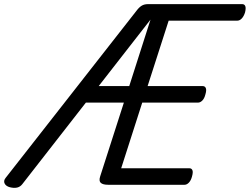

<svg xmlns="http://www.w3.org/2000/svg" viewBox="-74 -895 1210 930"><path d="M820 0H450Q425 0 414.5 -9Q404 -18 411 -40L526 -398H342L34 -3Q24 10 9 13.5Q-6 17 -26 12Q-45 7 -51.5 -6Q-58 -19 -47 -33L588 -844Q600 -860 612.5 -867.5Q625 -875 643 -875H1099Q1110 -875 1114 -865.5Q1118 -856 1113 -835Q1107 -816 1097 -805.5Q1087 -795 1076 -795H743L641 -478H908Q919 -478 923 -468Q927 -458 921 -438Q916 -418 906 -408Q896 -398 885 -398H615L513 -80H843Q854 -80 858 -70.5Q862 -61 856 -40Q851 -21 841 -10.5Q831 0 820 0ZM404 -478H552L655 -800Z"/></svg>

Font: Playwrite DK Uloopet
Style: Regular
Weight: 400
Designer: Veronika Burian, José Scaglione
Foundry: TypeTogether
Version: Version 1.002